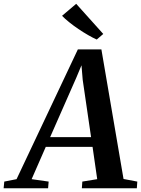

<svg xmlns="http://www.w3.org/2000/svg" viewBox="-92 -1012 758 1032"><path d="M-72.5 0 -69 -36 -3 -49 326.5 -746.5H453L572 -50L646 -36L643.5 0H348L350.5 -36L430.5 -49L405.5 -222.5H154L78 -49L169.5 -36L166.5 0ZM177.5 -275H397.5L352.5 -583L346 -661L317.5 -593ZM428 -799.5Q407.5 -808.5 381.5 -823.5Q355.5 -838.5 329.2 -856.2Q303 -874 280 -892.5Q257 -911 241.5 -927L317.5 -991.5L463 -829.5Z"/></svg>

Font: Merriweather 60pt SemiBold
Style: Italic
Weight: 600
Italic angle: -7.8°
Version: Version 2.101